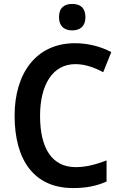

<svg xmlns="http://www.w3.org/2000/svg" viewBox="-20 -943 614 973"><path d="M346 -923C306 -923 279 -904 279 -856C279 -809 307 -789 346 -789C385 -789 413 -809 413 -856C413 -904 386 -923 346 -923ZM362 -618C413 -618 460 -600 503 -577L544 -679C489 -708 425 -724 360 -724C162 -724 54 -570 54 -357C54 -131 153 10 350 10C417 10 468 0 520 -23V-130C467 -110 418 -96 364 -96C243 -96 183 -192 183 -356C183 -512 246 -618 362 -618Z"/></svg>

Font: Noto Sans Ethiopic SemiCondensed SemiBold
Style: Regular
Weight: 600
Width: 4
Designer: Monotype Design Team
Foundry: Monotype Imaging Inc.
Version: Version 2.102